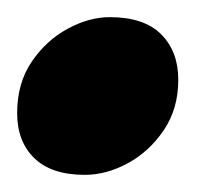

<svg xmlns="http://www.w3.org/2000/svg" viewBox="-32 -192 261 224"><path d="M67 12Q28 12 8 -7.5Q-12 -27 -12 -60Q-12 -95 5 -120Q22 -145 47 -158.5Q72 -172 96 -172Q136 -172 156 -152Q176 -132 176 -99Q176 -65 159 -40Q142 -15 117 -1.5Q92 12 67 12Z"/></svg>

Font: Petrona Black
Style: Italic
Weight: 900
Italic angle: -9°
Designer: Ringo R. Seeber
Foundry: Ringo R. Seeber
Version: Version 2.001; ttfautohint (v1.8.3)